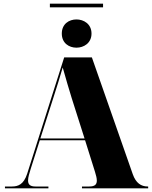

<svg xmlns="http://www.w3.org/2000/svg" viewBox="-20 -1027 828 1047"><path d="M252 -987H542V-1007H252ZM397 -767C437 -767 479 -792 479 -844C479 -896 437 -921 397 -921C356 -921 317 -896 317 -844C317 -792 356 -767 397 -767ZM7 0H244V-10H173C143 -10 133 -22 133 -43C133 -60 140 -82 148 -108L197 -262H444L498 -90C504 -71 508 -55 508 -42C508 -22 498 -10 467 -10H427V0H788V-10H786C749 -10 721 -29 704 -77L481 -714H330L128 -79C109 -21 79 -10 45 -10H7ZM200 -272 271 -494C289 -550 308 -610 322 -659C337 -605 359 -530 371 -492L441 -272Z"/></svg>

Font: Noto Serif Display Black
Style: Regular
Weight: 900
Designer: Monotype Design Team
Foundry: Monotype Imaging Inc.
Version: Version 2.009